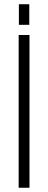

<svg xmlns="http://www.w3.org/2000/svg" viewBox="-20 -885 227 905"><path d="M68 0H119V-720H68ZM69 -768H118V-865H69Z"/></svg>

Font: Aspekta 200
Style: Regular
Weight: 200
Designer: Ivo Dolenc
Version: Version 2.000